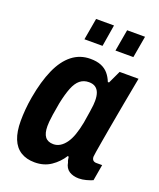

<svg xmlns="http://www.w3.org/2000/svg" viewBox="-137 -809 753 907"><g transform="rotate(20 239.5 -356.0)"><path d="M146 12Q105 12 76 -6Q47 -24 32.5 -60Q18 -96 18 -150Q18 -177 20.5 -207.5Q23 -238 29 -272Q44 -357 70.5 -416.5Q97 -476 136.5 -507Q176 -538 228 -538Q260 -538 282 -529Q304 -520 318.5 -503Q333 -486 342 -463H348L378 -527H473L448 -393Q443 -365 436.5 -329.5Q430 -294 423.5 -257Q417 -220 411.5 -188Q406 -156 402.5 -134.5Q399 -113 399 -109Q399 -97 405 -91Q411 -85 422 -85H451L437 -4Q423 2 404.5 7Q386 12 368 12Q340 12 320 -0.5Q300 -13 295 -42Q292 -48 291 -54.5Q290 -61 289 -68L284 -70Q262 -35 227.5 -11.5Q193 12 146 12ZM200 -99Q218 -99 233.5 -108.5Q249 -118 262 -136Q275 -154 284.5 -181Q294 -208 301 -244Q307 -282 310.5 -303.5Q314 -325 315 -337.5Q316 -350 316 -359Q316 -383 310 -399Q304 -415 291.5 -423.5Q279 -432 259 -432Q233 -432 214.5 -417Q196 -402 183.5 -370.5Q171 -339 161 -291Q154 -252 150.5 -229Q147 -206 146 -192.5Q145 -179 145 -170Q145 -134 158.5 -116.5Q172 -99 200 -99ZM169 -615 188 -724H278L260 -615ZM325 -615 344 -724H434L415 -615Z"/></g></svg>

Font: Archivo Condensed
Style: Bold Italic
Weight: 700
Width: 3
Italic angle: -10°
Designer: Hector Gatti
Foundry: Omnibus-Type
Version: Version 2.001